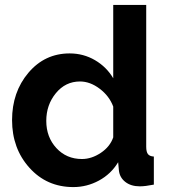

<svg xmlns="http://www.w3.org/2000/svg" viewBox="-20 -750 685 780"><path d="M278 10Q170 10 99.5 -68.5Q29 -147 29 -262Q29 -376 95.5 -454.5Q162 -533 263 -533Q319 -533 366 -505.5Q413 -478 440 -432V-730H574V-154Q574 -133 581 -124Q588 -115 605 -114V0Q570 7 548 7Q512 7 489 -11Q466 -29 463 -58L460 -91Q431 -43 382 -16.5Q333 10 278 10ZM313 -104Q352 -104 389.5 -129Q427 -154 440 -192V-317Q424 -360 385 -389.5Q346 -419 305 -419Q246 -419 207 -371.5Q168 -324 168 -259Q168 -193 209 -148.5Q250 -104 313 -104Z"/></svg>

Font: Raleway
Style: Bold
Weight: 700
Designer: Matt McInerney, Pablo Impallari, Rodrigo Fuenzalida
Foundry: Matt McInerney, Pablo Impallari, Rodrigo Fuenzalida
Version: Version 3.000